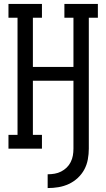

<svg xmlns="http://www.w3.org/2000/svg" viewBox="-20 -755 540 975"><path d="M222 200V130Q240 130 257.5 127Q275 124 290.5 116Q306 108 318.5 96Q331 84 339 68Q347 52 350 35Q353 18 353 0V-345H147V-70H193V0H23V-70H69V-665H23V-735H193V-665H147V-415H353V-665H307V-735H477V-665H431V0Q431 27 426 54.5Q421 82 408 106Q395 130 374.5 149Q354 168 329 179.5Q304 191 277 195.5Q250 200 222 200Z"/></svg>

Font: Iosevka Slab
Style: Regular
Weight: 400
Monospace: yes
Designer: Belleve Invis
Foundry: Belleve Invis
Version: Version 11.2.4; ttfautohint (v1.8.3)